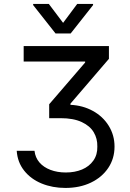

<svg xmlns="http://www.w3.org/2000/svg" viewBox="-20 -763 659 970"><path d="M312.5 108.4Q358.4 108.4 394.5 93.3Q430.7 78.1 451.7 48.3Q472.7 18.6 471.7 -22.5Q472.7 -62.5 453.6 -94.7Q434.6 -127 392.6 -146.5Q350.6 -166 286.1 -166H228.5V-236.3L410.2 -447.3V-452.1H99.6V-530.3H530.3V-465.8L335.9 -239.3V-233.4Q398.4 -230.5 449.2 -202.6Q500 -174.8 529.3 -127.4Q558.6 -80.1 558.6 -22.5Q558.6 38.1 526.9 85.4Q495.1 132.8 439 159.7Q382.8 186.5 310.5 186.5Q245.1 186.5 190.4 164.1Q135.7 141.6 102.1 99.1Q68.4 56.6 64.5 -1H154.3Q158.2 33.2 179.2 57.6Q200.2 82 234.9 95.2Q269.5 108.4 312.5 108.4ZM298.8 -647.5 370.1 -743.2H450.2V-737.3L336.9 -593.8H260.7L147.5 -737.3V-743.2H226.6Z"/></svg>

Font: WEMIX Pretendard Variable
Style: Regular
Weight: 400
Designer: Base glyphs from Inter by Rasmus Andersson; Hangeul glyphs from Noto Sans CJK(Source Han Sans) by Jang Soo-young and Kan
Foundry: Kil Hyung-jin
Version: Version 1.000;Glyphs 3.2 (3208)